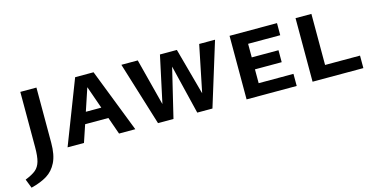

<svg xmlns="http://www.w3.org/2000/svg" viewBox="-110 -820 2722 1380"><g transform="rotate(-15 1251.0 -130.0)"><path d="M-41 146Q12 125 37.5 103.5Q63 82 74 44.5Q85 7 85 -62V-473H205V-62Q205 28 178 82.5Q151 137 104 166Q57 195 -15 213Z M648 -128H475L432 0H310L493 -473H630L814 0H693ZM618 -213 559 -381 503 -213Z M1534 -473 1388 0H1275L1186 -366L1098 0H983L837 -473H959L1049 -124L1124 -473H1250L1345 -125L1416 -473Z M2015 -90V0H1642V-473H1995V-383H1756V-282H1955V-193H1756V-90Z M2511 -93V0H2133V-473H2251V-93Z"/></g></svg>

Font: Ysabeau SC
Style: Bold
Weight: 700
Designer: Christian Thalmann (Catharsis Fonts)
Version: Version 0.003